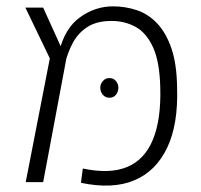

<svg xmlns="http://www.w3.org/2000/svg" viewBox="-20 -574 632 605"><path d="M235 2 241 -43Q326 -25 381 -48Q436 -71 462 -134.5Q488 -198 485 -299Q483 -380 462 -425.5Q441 -471 407 -489.5Q373 -508 331 -508Q285 -508 255.5 -489Q226 -470 209.5 -439Q193 -408 185 -374L166 -410Q184 -485 232 -519.5Q280 -554 336 -554Q375 -554 411 -542Q447 -530 475 -500.5Q503 -471 520 -422Q537 -373 538 -299Q542 -182 506.5 -108Q471 -34 402.5 -5.5Q334 23 235 2ZM61 0 137 -390 60 -550H116L189 -389L116 0ZM325 -328Q338 -328 345.5 -318.5Q353 -309 353 -298Q353 -285 345.5 -275.5Q338 -266 325 -266Q312 -266 304 -275.5Q296 -285 296 -298Q296 -309 304 -318.5Q312 -328 325 -328Z"/></svg>

Font: Assistant ExtraLight Light
Style: Regular
Weight: 300
Version: Version 3.000